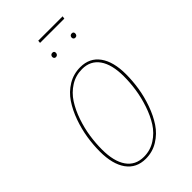

<svg xmlns="http://www.w3.org/2000/svg" viewBox="-233 -840 928 928"><g transform="rotate(-45 230.5 -376.5)"><path d="M386.7 -748.5H220.7L222.2 -762.2H388.7ZM226.6 -645.5Q220.7 -645.5 217.5 -649.2Q214.4 -652.8 214.4 -658.2Q214.4 -664.6 218.3 -668.7Q222.2 -672.9 229 -672.9Q241.2 -672.9 241.2 -660.6Q241.2 -654.3 237.3 -649.9Q233.4 -645.5 226.6 -645.5ZM359.4 -645.5Q353.5 -645.5 350.1 -649.2Q346.7 -652.8 346.7 -658.2Q346.7 -664.6 350.6 -668.7Q354.5 -672.9 361.3 -672.9Q373.5 -672.9 373.5 -660.6Q373.5 -654.3 369.9 -649.9Q366.2 -645.5 359.4 -645.5ZM186.5 9.3Q122.6 9.3 88.1 -38.6Q53.7 -86.4 53.7 -172.4Q53.7 -217.8 61 -264.9Q68.4 -312 85.4 -359.9Q102.5 -407.7 127.4 -444.8Q152.3 -481.9 190.4 -505.1Q228.5 -528.3 274.9 -528.3Q338.9 -528.3 373.3 -480.7Q407.7 -433.1 407.7 -347.7Q407.7 -302.7 400.4 -255.6Q393.1 -208.5 376 -160.4Q358.9 -112.3 334.2 -75.2Q309.6 -38.1 271.2 -14.4Q232.9 9.3 186.5 9.3ZM186.5 -3.9Q230.5 -3.9 266.6 -27.1Q302.7 -50.3 325.7 -86.4Q348.6 -122.6 364.3 -169.2Q379.9 -215.8 386.5 -260.5Q393.1 -305.2 393.1 -347.7Q393.1 -428.7 362.5 -472.2Q332 -515.6 274.9 -515.6Q231 -515.6 195.1 -492.9Q159.2 -470.2 136 -434.1Q112.8 -397.9 96.9 -351.6Q81.1 -305.2 74.5 -260.3Q67.9 -215.3 67.9 -172.4Q67.9 -91.3 98.4 -47.6Q128.9 -3.9 186.5 -3.9Z"/></g></svg>

Font: Fira Sans Compressed Hair
Style: Italic
Weight: 100
Width: 3
Italic angle: -8°
Designer: Carrois Corporate & Edenspiekermann AG
Foundry: Carrois Corporate GbR & Edenspiekermann AG
Version: Version 4.203;PS 004.203;hotconv 1.0.88;makeotf.lib2.5.64775